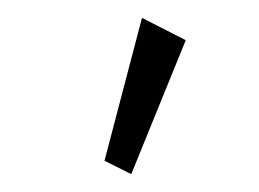

<svg xmlns="http://www.w3.org/2000/svg" viewBox="-20 -717 290 215"><path d="M127 -522 97 -537 139 -697 188 -672Z"/></svg>

Font: Inconsolata UltraCondensed
Style: Regular
Weight: 400
Width: 1
Monospace: yes
Designer: Raph Levien, Cyreal, Brenton Simpson
Foundry: Raph Levien, Cyreal, Google
Version: Version 3.001; ttfautohint (v1.8.2.53-6de2)